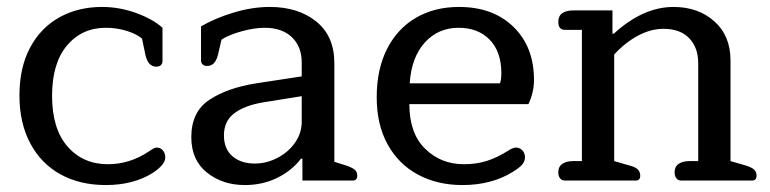

<svg xmlns="http://www.w3.org/2000/svg" viewBox="-20 -520 2219 553"><path d="M36 -245Q36 -325 66.5 -382.5Q97 -440 151 -470Q205 -500 274 -500Q325 -500 373.5 -482Q422 -464 448 -440V-344Q448 -337 443.5 -332.5Q439 -328 430 -328Q407 -328 399 -361L389 -409Q372 -423 343.5 -431.5Q315 -440 285 -440Q216 -440 173 -389Q130 -338 130 -244Q130 -149 174.5 -98Q219 -47 291 -47Q354 -47 409 -84Q412 -86 419 -90.5Q426 -95 431 -95Q442 -95 449 -87Q456 -79 456 -66Q456 -46 420 -22Q364 13 285 13Q210 13 154 -18Q98 -49 67 -107.5Q36 -166 36 -245Z M531 -125Q531 -198 583 -232.5Q635 -267 718 -280L849 -300V-340Q849 -386 820.5 -413Q792 -440 742 -440Q713 -440 676.5 -430Q640 -420 618 -406L608 -363Q600 -330 577 -330Q568 -330 563.5 -334.5Q559 -339 559 -346V-444Q600 -468 653.5 -484Q707 -500 757 -500Q839 -500 891 -458Q943 -416 943 -338V-54L978 -43Q995 -37 1002 -31Q1009 -25 1009 -14Q1009 0 996 0H851V-63H847Q820 -28 778 -7.5Q736 13 685 13Q621 13 576 -23Q531 -59 531 -125ZM849 -169V-243L737 -225Q684 -216 654.5 -193.5Q625 -171 625 -130Q625 -91 649.5 -70Q674 -49 714 -49Q748 -49 779.5 -65.5Q811 -82 830 -109.5Q849 -137 849 -169Z M1065 -240Q1065 -320 1094.5 -378.5Q1124 -437 1177.5 -468.5Q1231 -500 1302 -500Q1400 -500 1459 -442.5Q1518 -385 1518 -290Q1518 -254 1502 -220H1159Q1159 -136 1204.5 -91.5Q1250 -47 1316 -47Q1352 -47 1382 -56.5Q1412 -66 1442 -85Q1457 -95 1466 -95Q1477 -95 1484.5 -87Q1492 -79 1492 -67Q1492 -55 1483.5 -45.5Q1475 -36 1457 -25Q1396 13 1312 13Q1240 13 1184 -17Q1128 -47 1096.5 -104Q1065 -161 1065 -240ZM1420 -280Q1424 -291 1424 -309Q1424 -371 1390.5 -405.5Q1357 -440 1301 -440Q1242 -440 1203.5 -397.5Q1165 -355 1160 -280Z M1588 -24Q1588 -40 1599.5 -48Q1611 -56 1631 -56H1656V-434H1607Q1588 -434 1588 -457Q1588 -474 1599.5 -482Q1611 -490 1631 -490H1744V-423H1748Q1832 -500 1920 -500Q1991 -500 2037.5 -458.5Q2084 -417 2084 -346V-56L2129 -43Q2145 -38 2152 -31.5Q2159 -25 2159 -14Q2159 0 2146 0H1942Q1933 0 1928 -6.5Q1923 -13 1923 -24Q1923 -40 1934.5 -48Q1946 -56 1966 -56H1991V-338Q1991 -383 1965 -410Q1939 -437 1891 -437Q1854 -437 1817 -417Q1780 -397 1749 -363V-56L1794 -43Q1810 -39 1817 -32Q1824 -25 1824 -14Q1824 0 1811 0H1607Q1598 0 1593 -6.5Q1588 -13 1588 -24Z"/></svg>

Font: Maitree Medium
Style: Regular
Weight: 500
Designer: CadsonDemak Team
Foundry: CadsonDemak
Version: Version 1.000